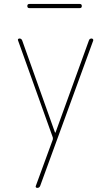

<svg xmlns="http://www.w3.org/2000/svg" viewBox="-20 -710 540 950"><path d="M241.2 -30.3 69.3 -509.8Q67.4 -513.7 69.8 -516.6Q72.3 -519.5 76.2 -519.5Q85.9 -519.5 89.8 -509.8L252 -54.7Q252 -53.7 253.9 -53.7Q254.9 -53.7 254.9 -54.7L419.9 -509.8Q422.9 -519.5 433.6 -519.5Q436.5 -519.5 439.5 -516.6Q442.4 -513.7 441.4 -509.8L178.7 210Q174.8 219.7 164.1 219.7Q160.2 219.7 157.7 216.8Q155.3 213.9 157.2 210L241.2 -19.5Q242.2 -25.4 241.2 -30.3ZM125 -669.9Q115.2 -669.9 115.2 -680.2Q115.2 -690.4 125 -690.4H375Q384.8 -690.4 384.8 -680.2Q384.8 -669.9 375 -669.9Z"/></svg>

Font: Rounded Mgen+ 1m thin
Style: Regular
Weight: 100
Designer: [Source Han Sans]
Ryoko NISHIZUKA  (kana & ideographs); Paul D. Hunt (Latin, Greek & Cyrillic); Wenlong ZHANG  (bopomofo
Version: Version 1.059.20150602